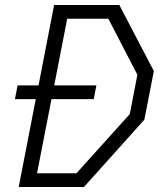

<svg xmlns="http://www.w3.org/2000/svg" viewBox="-20 -750 660 770"><path d="M40 -352.5H123.5L55 0H316.5L559 -270L597 -465L458.5 -730H197L134.5 -407.5H50.5ZM128.5 -55 186.5 -352.5H356L366.5 -407.5H197.5L249.5 -675H414.5L531 -450L500.5 -292.5L286.5 -55Z"/></svg>

Font: Monaspace Krypton ExtraLight
Style: Italic
Weight: 200
Italic angle: -11°
Designer: Riley Cran & the Lettermatic Team
Foundry: Lettermatic
Version: Version 1.101 (Monaspace Krypton)